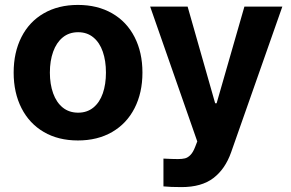

<svg xmlns="http://www.w3.org/2000/svg" viewBox="-20 -557 1175 776"><path d="M35.2 -263.7Q35.2 -345.2 66.7 -407.2Q98.1 -469.2 157 -503.2Q215.8 -537.1 294.9 -537.1Q374 -537.1 433.1 -503.2Q492.2 -469.2 523.9 -407.2Q555.7 -345.2 555.7 -263.7Q555.7 -182.1 523.9 -119.9Q492.2 -57.6 433.1 -23.4Q374 10.7 294.9 10.7Q215.8 10.7 157.2 -23.4Q98.6 -57.6 66.9 -119.9Q35.2 -182.1 35.2 -263.7ZM408.2 -263.7Q408.2 -311 395.5 -347.9Q382.8 -384.8 357.4 -405.8Q332 -426.8 295.9 -426.8Q259.3 -426.8 233.6 -405.8Q208 -384.8 194.8 -347.9Q181.6 -311 181.6 -263.7Q181.6 -216.8 194.8 -179.9Q208 -143.1 233.6 -122.3Q259.3 -101.6 295.9 -101.6Q332 -101.6 357.4 -122.3Q382.8 -143.1 395.5 -179.7Q408.2 -216.3 408.2 -263.7ZM640.6 196.3V84Q677.7 85.9 699.2 85.9Q716.3 85.9 727.8 83Q739.3 80.1 749.8 69.3Q760.3 58.6 768.6 37.1L777.3 14.6L586.9 -530.3H738.3L849.6 -139.6H855.5L967.8 -530.3H1121.1L914.1 58.6Q890.1 126.5 842.3 162.8Q794.4 199.2 713.9 199.2Q668.5 199.2 640.6 196.3Z"/></svg>

Font: Pretendard JP
Style: Bold
Weight: 700
Designer: Base glyphs from Inter by Rasmus Andersson; Hangeul glyphs from Noto Sans CJK(Source Han Sans) by Jang Soo-young and Kan
Foundry: Kil Hyung-jin
Version: Version 1.309